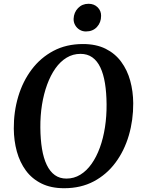

<svg xmlns="http://www.w3.org/2000/svg" viewBox="-20 -986 751 1016"><path d="M319.5 10Q250 10 199.8 -14.8Q149.5 -39.5 117.2 -83.2Q85 -127 69.2 -184Q53.5 -241 53 -305.5Q52.5 -394.5 76.5 -475Q100.5 -555.5 147.5 -618Q194.5 -680.5 262.8 -716.8Q331 -753 419 -753Q488.5 -753 538.8 -728Q589 -703 621.2 -659.2Q653.5 -615.5 669 -559.2Q684.5 -503 685 -440Q685.5 -351 661.8 -269.8Q638 -188.5 591.2 -125.5Q544.5 -62.5 476.2 -26.2Q408 10 319.5 10ZM331.5 -41Q371.5 -41 405 -61.5Q438.5 -82 464.5 -118.8Q490.5 -155.5 508.5 -205Q526.5 -254.5 535.5 -312.8Q544.5 -371 544 -434Q543.5 -496 535.5 -545.2Q527.5 -594.5 511 -629.2Q494.5 -664 468.5 -682.5Q442.5 -701 406 -701Q366 -701 332.5 -680.8Q299 -660.5 273.2 -624Q247.5 -587.5 229.5 -538.5Q211.5 -489.5 202.2 -431.8Q193 -374 193.5 -311Q194 -248.5 202.2 -198.5Q210.5 -148.5 227.5 -113.2Q244.5 -78 270.2 -59.5Q296 -41 331.5 -41ZM434.5 -819.5Q416.5 -819.5 401.5 -828.5Q386.5 -837.5 377.8 -852.8Q369 -868 369.5 -886.5Q371 -920.5 393 -943.2Q415 -966 448.5 -966Q478 -966 496.8 -947.2Q515.5 -928.5 515 -902Q515 -867 493 -843.2Q471 -819.5 434.5 -819.5Z"/></svg>

Font: Merriweather 36pt SemiBold
Style: Italic
Weight: 600
Italic angle: -7.8°
Version: Version 2.101